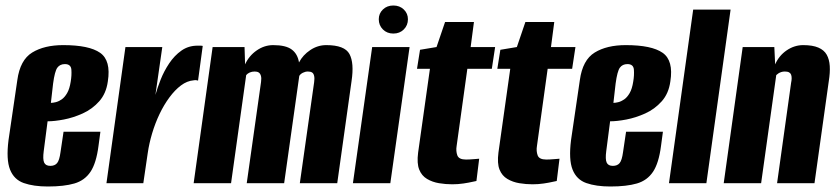

<svg xmlns="http://www.w3.org/2000/svg" viewBox="-20 -666 3041 698"><path d="M154 12Q102 12 66.5 -0.5Q31 -13 16.5 -49.5Q2 -86 11 -157L43 -375Q53 -448 97 -475Q141 -502 210 -502Q304 -502 344 -474Q384 -446 372 -370Q366 -326 340.5 -297.5Q315 -269 280.5 -253.5Q246 -238 212 -231.5Q178 -225 153 -225L139 -117Q135 -87 140.5 -75Q146 -63 163 -63Q179 -63 187.5 -73Q196 -83 200 -113L211 -187H345L338 -135Q330 -73 309 -41.5Q288 -10 250.5 1Q213 12 154 12ZM165 -292Q172 -292 182.5 -294.5Q193 -297 204 -304.5Q215 -312 224 -327.5Q233 -343 237 -369Q241 -392 239.5 -412.5Q238 -433 216 -433Q198 -433 188.5 -420Q179 -407 173 -362Z M367 0 436 -495H570L545 -321Q552 -346 564 -376.5Q576 -407 595 -435.5Q614 -464 639.5 -482Q665 -500 698 -500Q702 -500 708 -500Q714 -500 717 -499L700 -373Q698 -374 693.5 -374.5Q689 -375 684 -374Q660 -372 638 -355.5Q616 -339 596 -312Q576 -285 560 -251.5Q544 -218 533 -181Q522 -144 517 -109L501 0Z M684 0 753 -495H869L871 -432Q885 -463 913 -482.5Q941 -502 973 -502Q1019 -502 1040.5 -486Q1062 -470 1067 -439Q1081 -466 1108 -484Q1135 -502 1166 -502Q1233 -502 1250.5 -469.5Q1268 -437 1258 -371L1206 0H1070L1122 -367Q1124 -381 1122 -390Q1120 -399 1114.5 -402.5Q1109 -406 1099 -406Q1090 -406 1081 -401.5Q1072 -397 1068 -390L1013 0H877L929 -368Q931 -382 928.5 -390.5Q926 -399 920.5 -402.5Q915 -406 906 -406Q896 -406 888 -402.5Q880 -399 875 -393L820 0Z M1263 0 1333 -495H1469L1399 0ZM1410 -544Q1387 -544 1372 -559Q1357 -574 1357 -596Q1357 -617 1372 -631.5Q1387 -646 1410 -646Q1433 -646 1448 -631.5Q1463 -617 1463 -596Q1463 -574 1448 -559Q1433 -544 1410 -544Z M1624 4Q1600 4 1576 0Q1552 -4 1532.5 -15.5Q1513 -27 1504 -49.5Q1495 -72 1500 -111L1543 -416H1496L1507 -485L1567 -495L1598 -586H1703L1691 -495H1780L1768 -416H1679L1640 -135Q1637 -117 1642.5 -101.5Q1648 -86 1674 -86Q1686 -86 1703.5 -87.5Q1721 -89 1722 -89L1712 -8Q1710 -8 1697.5 -5Q1685 -2 1665 1Q1645 4 1624 4Z M1916 4Q1892 4 1868 0Q1844 -4 1824.5 -15.5Q1805 -27 1796 -49.5Q1787 -72 1792 -111L1835 -416H1788L1799 -485L1859 -495L1890 -586H1995L1983 -495H2072L2060 -416H1971L1932 -135Q1929 -117 1934.5 -101.5Q1940 -86 1966 -86Q1978 -86 1995.5 -87.5Q2013 -89 2014 -89L2004 -8Q2002 -8 1989.5 -5Q1977 -2 1957 1Q1937 4 1916 4Z M2199 12Q2147 12 2111.5 -0.5Q2076 -13 2061.5 -49.5Q2047 -86 2056 -157L2088 -375Q2098 -448 2142 -475Q2186 -502 2255 -502Q2349 -502 2389 -474Q2429 -446 2417 -370Q2411 -326 2385.5 -297.5Q2360 -269 2325.5 -253.5Q2291 -238 2257 -231.5Q2223 -225 2198 -225L2184 -117Q2180 -87 2185.5 -75Q2191 -63 2208 -63Q2224 -63 2232.5 -73Q2241 -83 2245 -113L2256 -187H2390L2383 -135Q2375 -73 2354 -41.5Q2333 -10 2295.5 1Q2258 12 2199 12ZM2210 -292Q2217 -292 2227.5 -294.5Q2238 -297 2249 -304.5Q2260 -312 2269 -327.5Q2278 -343 2282 -369Q2286 -392 2284.5 -412.5Q2283 -433 2261 -433Q2243 -433 2233.5 -420Q2224 -407 2218 -362Z M2412 0 2500 -631H2636L2548 0Z M2611 0 2680 -495H2795L2798 -432Q2812 -464 2840 -483Q2868 -502 2900 -502Q2934 -502 2955 -493Q2976 -484 2985.5 -467Q2995 -450 2996.5 -426Q2998 -402 2993 -371L2941 0H2805L2856 -365Q2858 -374 2858 -381.5Q2858 -389 2856 -394.5Q2854 -400 2848.5 -403Q2843 -406 2833 -406Q2826 -406 2820 -404Q2814 -402 2809.5 -399Q2805 -396 2802 -393L2747 0Z"/></svg>

Font: Alumni Sans Thin ExtraBold
Style: Italic
Weight: 800
Italic angle: -8°
Version: Version 1.016